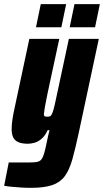

<svg xmlns="http://www.w3.org/2000/svg" viewBox="-53 -697 500 923"><path d="M96 206Q73 206 49 204.5Q25 203 3.5 201Q-18 199 -33 196L-11 84Q6 84 22 84Q38 84 54.5 84Q71 84 87 84Q111 84 124.5 81.5Q138 79 145.5 70Q153 61 159 41Q165 21 172 -14Q175 -28 178 -42.5Q181 -57 185 -71H176Q163 -43 146 -29Q129 -15 112 -10.5Q95 -6 81 -6Q53 -6 35.5 -13.5Q18 -21 10.5 -36.5Q3 -52 3 -77Q3 -96 6.5 -121Q10 -146 17 -177L88 -510H232L176 -250Q167 -207 163 -184Q159 -161 158 -150Q158 -143 160 -140Q162 -137 166 -136.5Q170 -136 175 -136Q184 -136 189 -139Q194 -142 199 -154.5Q204 -167 210.5 -195Q217 -223 227 -272L278 -510H422L325 -56Q309 19 294.5 70Q280 121 258 150.5Q236 180 197.5 193Q159 206 96 206ZM282 -566 305 -677H427L404 -566ZM120 -566 143 -677H265L242 -566Z"/></svg>

Font: Saira Condensed Black
Style: Italic
Weight: 900
Width: 3
Italic angle: -12°
Designer: Hector Gatti with collaboration of the Omnibus-Type team
Foundry: Omnibus-Type
Version: Version 1.101